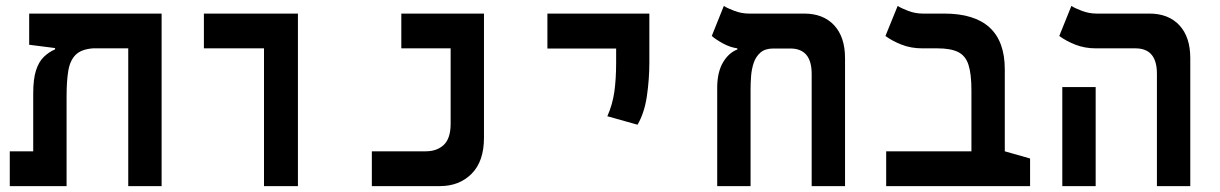

<svg xmlns="http://www.w3.org/2000/svg" viewBox="-20 -632 4142 652"><path d="M528.8 0H415.5V-467.8H295.4Q255.9 -464.8 236.8 -445.8Q217.8 -426.8 211.9 -391.6Q206.1 -356.4 206.1 -305.2V0H13.2V-118.2H92.8V-314.5Q92.8 -363.8 102.3 -393.1Q111.8 -422.4 128.7 -438.7Q145.5 -455.1 167 -464.4V-468.8L79.1 -480V-585.9H528.8Z M876.5 0V-467.8H672.4V-585.9H991.7V0Z M1242.7 0V-118.2H1425.8Q1463.9 -118.2 1487.1 -140.1Q1510.3 -162.1 1510.3 -211.9V-467.8H1342.8V-585.9H1623.5V-164.1Q1623.5 -84.5 1581.8 -42.2Q1540 0 1473.6 0Z M2145 -208.5 2042.5 -237.3Q2060.1 -277.3 2066.2 -320.3Q2072.3 -363.3 2072.3 -419.9V-467.3H1838.9V-585.9H2185.1V-419.9Q2185.1 -363.3 2176.8 -306.2Q2168.5 -249 2145 -208.5Z M2849.6 -434.6V0H2736.3V-381.3Q2736.3 -467.3 2663.6 -467.3H2606.4Q2578.1 -467.3 2562.3 -453.4Q2546.4 -439.5 2539.3 -418Q2532.2 -396.5 2530.5 -372.8Q2528.8 -349.1 2528.8 -329.1V0H2415.5V-338.4Q2416.5 -389.2 2435.8 -421.1Q2455.1 -453.1 2483.9 -463.9V-467.8Q2459.5 -471.2 2435.3 -484.4Q2411.1 -497.6 2397 -509.8L2438 -611.8Q2449.2 -604.5 2473.6 -595.2Q2498 -585.9 2523.4 -585.9H2710.4Q2775.9 -585.9 2812.7 -546.1Q2849.6 -506.3 2849.6 -434.6Z M3478 -93.8V0H2989.3V-118.2H3278.8V-325.2Q3278.8 -380.9 3268.8 -411.9Q3258.8 -442.9 3233.6 -455.3Q3208.5 -467.8 3163.6 -467.8H3112.3Q3073.2 -467.8 3041.3 -480.5Q3009.3 -493.2 2986.8 -509.8L3028.3 -611.8Q3039.6 -604.5 3063.7 -595.2Q3087.9 -585.9 3113.3 -585.9H3186Q3392.1 -585.9 3392.1 -396.5V-118.2Z M3908.7 0V-381.8Q3908.7 -467.8 3835.9 -467.8H3702.1Q3663.1 -467.8 3631.3 -480.5Q3599.6 -493.2 3577.1 -509.8L3618.2 -611.8Q3629.4 -604.5 3653.8 -595.2Q3678.2 -585.9 3703.6 -585.9H3882.8Q3948.2 -585.9 3985.1 -546.1Q4022 -506.3 4022 -434.6V0ZM3587.4 0V-336.4H3700.7V0Z"/></svg>

Font: Cascadia Code SemiBold
Style: Regular
Weight: 600
Monospace: yes
Designer: Aaron Bell
Foundry: Saja Typeworks
Version: Version 2404.023; ttfautohint (v1.8.4)